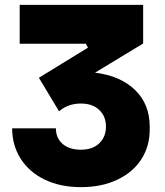

<svg xmlns="http://www.w3.org/2000/svg" viewBox="-20 -750 678 790"><path d="M30 -222H210Q210 -182 237.5 -158Q265 -134 313 -134Q361 -134 388.5 -160.5Q416 -187 416 -229Q416 -271 388.5 -297.5Q361 -324 313 -324Q260 -324 223 -292L140 -430L342 -554L333 -570H61V-730H569V-571L371 -451Q476 -438 536 -379.5Q596 -321 596 -229V-217Q596 -148 561.5 -94.5Q527 -41 462.5 -10.5Q398 20 313 20Q228 20 164 -11Q100 -42 65 -97Q30 -152 30 -222Z"/></svg>

Font: Sora-SIA ExtraBold
Style: Regular
Weight: 800
Designer: Jonathan Barnbrook, Julián Moncada
Foundry: Barnbrook Fonts
Version: Version 2.000